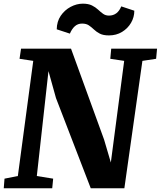

<svg xmlns="http://www.w3.org/2000/svg" viewBox="-23 -1002 856 1022"><path d="M-3 0 1 -51 72 -65 154 -678 81 -689 89 -743H355L531 -259L567 -137L638 -678L564 -689L569 -743H813L808 -689L735 -678L639 0H460L275 -480L235 -623.5L173 -65L260 -51L255 0ZM279 -846Q279.5 -887.5 300.2 -918Q321 -948.5 353 -965.5Q385 -982.5 418 -982.5Q447.5 -982.5 466.5 -973Q485.5 -963.5 499 -950.8Q512.5 -938 525.8 -928.5Q539 -919 557 -919Q602.5 -919 622.5 -968L692 -945Q692 -910.5 674.5 -880.5Q657 -850.5 626.5 -832Q596 -813.5 557 -813.5Q526.5 -813.5 508.2 -823Q490 -832.5 477 -845Q464 -857.5 450 -867Q436 -876.5 414 -876.5Q391 -876.5 375.2 -862.2Q359.5 -848 349 -823Z"/></svg>

Font: Merriweather Black
Style: Italic
Weight: 900
Italic angle: -7.8°
Designer: Eben Sorkin
Foundry: Eben Sorkin
Version: Version 2.200;gftools[0.9.31]